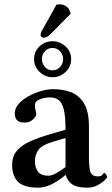

<svg xmlns="http://www.w3.org/2000/svg" viewBox="-20 -855 516 885"><path d="M240 -833Q245 -835 253 -835Q271 -835 282.5 -827.5Q294 -820 298 -813L306 -792L210 -695Q202 -687 194 -684Q186 -681 180 -681Q175 -681 171 -685Q167 -689 167 -693Q167 -697 168.5 -703Q170 -709 174 -715ZM137 -582Q137 -617 162 -641Q187 -665 222 -665Q256 -665 282 -641Q308 -617 308 -582Q308 -548 282.5 -523.5Q257 -499 222 -499Q188 -499 162.5 -523.5Q137 -548 137 -582ZM222 -634Q201 -634 187 -618.5Q173 -603 173 -582Q173 -563 186.5 -547Q200 -531 222 -531Q244 -531 257.5 -547Q271 -563 271 -582Q271 -604 256.5 -619Q242 -634 222 -634ZM281 -48Q252 -23 220 -6.5Q188 10 156 10Q91 10 63.5 -16.5Q36 -43 36 -95Q36 -135 58 -160.5Q80 -186 119 -203.5Q158 -221 210 -236L282 -257Q282 -321 273.5 -352.5Q265 -384 249 -395Q233 -406 212 -406Q184 -406 162.5 -397Q141 -388 141 -371Q141 -356 144 -346.5Q147 -337 147 -328Q147 -318 131.5 -304Q116 -290 95 -290Q68 -290 58 -301.5Q48 -313 48 -332Q48 -355 65 -375Q82 -395 109.5 -410.5Q137 -426 168 -435Q199 -444 226 -444Q267 -444 304.5 -431Q342 -418 366 -380.5Q390 -343 390 -271V-126Q390 -92 395.5 -67Q401 -42 430 -42Q448 -42 452.5 -50Q457 -58 461 -58Q464 -58 469 -50.5Q474 -43 474 -38Q474 -36 462 -24Q450 -12 429.5 -1Q409 10 381 10Q336 10 314 -4.5Q292 -19 283 -48ZM282 -85V-219L225 -202Q172 -186 156.5 -163.5Q141 -141 141 -110Q141 -84 154.5 -64.5Q168 -45 204 -45Q218 -45 240.5 -57.5Q263 -70 282 -85Z"/></svg>

Font: Libertinus Serif SemiBold
Style: Regular
Weight: 600
Designer: Philipp H. Poll, Khaled Hosny
Foundry: Caleb Maclennan
Version: Version 7.051;RELEASE